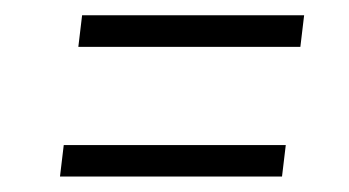

<svg xmlns="http://www.w3.org/2000/svg" viewBox="-20 -455 455 250"><path d="M82 -394 86.9 -435.1H376L371.1 -394ZM58.1 -225.1 63 -266.1H352.1L347.2 -225.1Z"/></svg>

Font: Fira Sans Compressed ExtraLight
Style: Italic
Weight: 250
Width: 3
Italic angle: -8°
Designer: Carrois Corporate & Edenspiekermann AG
Foundry: Carrois Corporate GbR & Edenspiekermann AG
Version: Version 4.203;PS 004.203;hotconv 1.0.88;makeotf.lib2.5.64775